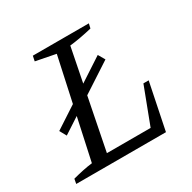

<svg xmlns="http://www.w3.org/2000/svg" viewBox="-147 -801 946 947"><g transform="rotate(-30 325.5 -327.5)"><path d="M560 -264H590L536 0H25L30 -27Q60 -35 88.5 -41Q117 -47 143 -50L263 -604L150 -626L156 -655H475L469 -629Q398 -612 341 -606L232 -56H481ZM104 -230 83 -268 435 -498 457 -460Z"/></g></svg>

Font: Piazzolla Thin
Style: Italic
Weight: 400
Italic angle: -11.3°
Version: Version 2.005